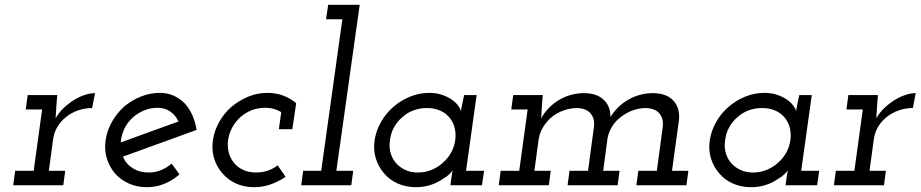

<svg xmlns="http://www.w3.org/2000/svg" viewBox="-20 -770 3826 798"><path d="M43 -60 35 0H243L251 -60H183L201 -193Q205 -220 219 -243.5Q233 -267 255 -284Q276 -301 304 -311Q332 -321 363 -321L375 -383Q356 -383 334 -376Q312 -369 290 -356Q267 -342 246 -322.5Q225 -303 211 -278Q213 -299 213.5 -315.5Q214 -332 216 -353L218 -375H95L87 -315H155L120 -60Z M636 -322Q665 -322 687.5 -306.5Q710 -291 722 -265Q662 -244 602.5 -222Q543 -200 482 -178Q484 -207 496 -233Q508 -259 529 -279Q549 -298 576.5 -310Q604 -322 636 -322ZM797 -230Q792 -263 779.5 -291Q767 -319 749 -339Q729 -360 702.5 -372Q676 -384 645 -384Q603 -384 565 -368.5Q527 -353 496 -327Q466 -300 445.5 -264Q425 -228 419 -188Q413 -147 424 -111.5Q435 -76 458 -49Q481 -23 515 -7.5Q549 8 590 8Q629 8 663 -6Q697 -20 726 -45Q718 -56 710 -67.5Q702 -79 693 -90Q674 -73 649.5 -63Q625 -53 598 -53Q560 -53 531.5 -71Q503 -89 491 -119Q568 -147 644 -174.5Q720 -202 797 -230Z M1167 -35 1134 -83Q1115 -68 1092 -60.5Q1069 -53 1044 -53Q1017 -53 995 -62Q973 -71 958 -87Q940 -106 932 -132Q924 -158 928 -188Q932 -216 945.5 -240.5Q959 -265 980 -284Q1001 -302 1026.5 -312Q1052 -322 1082 -322Q1101 -322 1117.5 -317.5Q1134 -313 1149 -304L1139 -233H1195L1211 -341Q1188 -361 1157.5 -372.5Q1127 -384 1091 -384Q1049 -384 1011 -368Q973 -352 942 -326Q912 -300 891.5 -264Q871 -228 865 -188Q859 -147 870 -111.5Q881 -76 904 -50Q927 -23 960.5 -7.5Q994 8 1036 8Q1072 8 1104.5 -3.5Q1137 -15 1167 -35Z M1240 -60 1232 0H1440L1448 -60H1378L1475 -750H1344L1335 -690H1403L1315 -60Z M1537 -187Q1531 -147 1542 -111.5Q1553 -76 1576 -50Q1598 -23 1632.5 -7.5Q1667 8 1709 8Q1742 8 1770.5 -1.5Q1799 -11 1820 -26Q1836 -35 1846.5 -45Q1857 -55 1861 -62Q1860 -54 1858.5 -46.5Q1857 -39 1856 -30L1852 0H1983L1992 -60H1917L1961 -375H1909Q1906 -358 1902 -341.5Q1898 -325 1896 -308Q1894 -318 1883.5 -332Q1873 -346 1855 -358Q1838 -369 1815 -376.5Q1792 -384 1764 -384Q1722 -384 1683.5 -368Q1645 -352 1614 -325Q1584 -299 1563.5 -263Q1543 -227 1537 -187ZM1601 -188Q1604 -216 1617.5 -240.5Q1631 -265 1652 -283Q1673 -302 1699 -311.5Q1725 -321 1755 -321Q1783 -321 1806.5 -311.5Q1830 -302 1846 -284Q1862 -266 1869 -241Q1876 -216 1872 -187Q1868 -159 1854.5 -135Q1841 -111 1820 -93Q1799 -74 1772.5 -63.5Q1746 -53 1717 -53Q1690 -53 1668.5 -62Q1647 -71 1632 -86Q1613 -104 1604.5 -130.5Q1596 -157 1601 -188Z M2633 -60 2625 0H2833L2841 -60H2773L2802 -271Q2807 -321 2778.5 -352Q2750 -383 2692 -383Q2637 -382 2591 -355.5Q2545 -329 2517 -283Q2518 -328 2489 -355.5Q2460 -383 2406 -383Q2349 -382 2302.5 -354Q2256 -326 2229 -278Q2231 -299 2231.5 -315.5Q2232 -332 2234 -353L2236 -375H2113L2105 -315H2173L2138 -60H2061L2053 0H2261L2269 -60H2201L2219 -193Q2224 -221 2239 -244.5Q2254 -268 2275 -285Q2297 -302 2324 -311.5Q2351 -321 2379 -321Q2419 -319 2435.5 -297.5Q2452 -276 2449 -246L2424 -60H2347L2339 0H2547L2555 -60H2487L2505 -195Q2510 -222 2525 -245.5Q2540 -269 2562 -285Q2584 -302 2610.5 -311.5Q2637 -321 2665 -321Q2705 -319 2721.5 -297.5Q2738 -276 2735 -246L2710 -60Z M2930 -187Q2924 -147 2935 -111.5Q2946 -76 2969 -50Q2991 -23 3025.5 -7.5Q3060 8 3102 8Q3135 8 3163.5 -1.5Q3192 -11 3213 -26Q3229 -35 3239.5 -45Q3250 -55 3254 -62Q3253 -54 3251.5 -46.5Q3250 -39 3249 -30L3245 0H3376L3385 -60H3310L3354 -375H3302Q3299 -358 3295 -341.5Q3291 -325 3289 -308Q3287 -318 3276.5 -332Q3266 -346 3248 -358Q3231 -369 3208 -376.5Q3185 -384 3157 -384Q3115 -384 3076.5 -368Q3038 -352 3007 -325Q2977 -299 2956.5 -263Q2936 -227 2930 -187ZM2994 -188Q2997 -216 3010.5 -240.5Q3024 -265 3045 -283Q3066 -302 3092 -311.5Q3118 -321 3148 -321Q3176 -321 3199.5 -311.5Q3223 -302 3239 -284Q3255 -266 3262 -241Q3269 -216 3265 -187Q3261 -159 3247.5 -135Q3234 -111 3213 -93Q3192 -74 3165.5 -63.5Q3139 -53 3110 -53Q3083 -53 3061.5 -62Q3040 -71 3025 -86Q3006 -104 2997.5 -130.5Q2989 -157 2994 -188Z M3454 -60 3446 0H3654L3662 -60H3594L3612 -193Q3616 -220 3630 -243.5Q3644 -267 3666 -284Q3687 -301 3715 -311Q3743 -321 3774 -321L3786 -383Q3767 -383 3745 -376Q3723 -369 3701 -356Q3678 -342 3657 -322.5Q3636 -303 3622 -278Q3624 -299 3624.5 -315.5Q3625 -332 3627 -353L3629 -375H3506L3498 -315H3566L3531 -60Z"/></svg>

Font: Josefin Slab Thin SemiBold
Style: Italic
Weight: 600
Italic angle: -12°
Version: Version 2.000